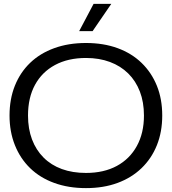

<svg xmlns="http://www.w3.org/2000/svg" viewBox="-20 -958 883 987"><path d="M422 9Q332 9 259 -17.5Q186 -44 135 -93.5Q84 -143 56.5 -212Q29 -281 29 -364Q29 -449 56.5 -517.5Q84 -586 135 -635Q186 -684 259 -710.5Q332 -737 422 -737Q512 -737 584.5 -710.5Q657 -684 708 -634.5Q759 -585 786.5 -517Q814 -449 814 -364Q814 -280 786.5 -211.5Q759 -143 707.5 -93.5Q656 -44 584 -17.5Q512 9 422 9ZM422 -69Q514 -69 580.5 -105Q647 -141 683.5 -207.5Q720 -274 720 -364Q720 -433 699 -487.5Q678 -542 639 -580.5Q600 -619 545 -639.5Q490 -660 422 -660Q330 -660 263 -624Q196 -588 160 -522Q124 -456 124 -364Q124 -296 144.5 -241.5Q165 -187 204 -148Q243 -109 298 -89Q353 -69 422 -69ZM387 -798 461 -938H552L456 -798Z"/></svg>

Font: Mona Sans Expanded
Style: Regular
Weight: 400
Width: 7
Designer: Deni Anggara
Foundry: GitHub
Version: Version 2.000